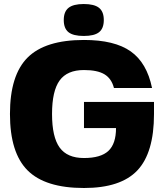

<svg xmlns="http://www.w3.org/2000/svg" viewBox="-20 -920 820 960"><path d="M399.9 -279.8V-410.2H750V-350.1Q750 -155.8 666.7 -67.9Q583.5 20 399.9 20Q206.1 20 117.9 -68.1Q29.8 -156.2 29.8 -350.1Q29.8 -543.9 117.9 -632.1Q206.1 -720.2 399.9 -720.2Q552.7 -720.2 633.5 -663.1Q714.4 -606 740.2 -480H549.8Q537.6 -527.3 502.2 -548.6Q466.8 -569.8 399.9 -569.8Q315.9 -569.8 278.1 -517.6Q240.2 -465.3 240.2 -350.1Q240.2 -234.9 278.1 -182.4Q315.9 -129.9 399.9 -129.9Q483.9 -129.9 522 -165.5Q560.1 -201.2 560.1 -279.8ZM322.8 -880.9Q346.7 -899.9 398.9 -899.9Q451.2 -899.9 475.1 -880.9Q499 -861.8 499 -819.8Q499 -777.8 475.3 -759Q451.7 -740.2 398.9 -740.2Q346.2 -740.2 322.5 -759Q298.8 -777.8 298.8 -819.8Q298.8 -861.8 322.8 -880.9Z"/></svg>

Font: Fivo Sans Heavy
Style: Regular
Weight: 900
Designer: Alexander Slobzheninov
Foundry: Alexander Slobzheninov
Version: 1.0